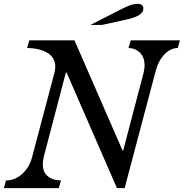

<svg xmlns="http://www.w3.org/2000/svg" viewBox="-29 -980 957 1000"><path d="M620.1 0H580.1L317.9 -602.1H314L200.2 -168Q193.8 -141.6 193.8 -125Q193.8 -84.5 219 -62.7Q244.1 -41 289.1 -40L276.9 0H-8.8L2 -40Q47.9 -40 85.7 -73.5Q123.5 -106.9 137.2 -158.2L254.9 -602.1Q258.8 -617.2 258.8 -632.8Q258.8 -679.2 219 -704.1Q179.2 -729 111.8 -730L124 -770H358.9L608.9 -196.8H612.8L719.2 -602.1Q724.1 -624 724.1 -639.2Q724.1 -680.7 700.4 -704.8Q676.8 -729 640.1 -730L651.9 -770H908.2L897 -730Q859.4 -730 827.6 -696.8Q795.9 -663.6 782.2 -611.8ZM502 -850.1H441.9L591.8 -926.8Q627 -944.8 647.9 -952.4Q668.9 -960 688 -960Q717.8 -960 717.8 -935.1Q717.8 -897 628.9 -877.9Z"/></svg>

Font: Libre Baskerville
Style: Italic
Weight: 400
Designer: Pablo Impallari, Rodrigo Fuenzalida
Foundry: Pablo Impallari, Rodrigo Fuenzalida
Version: Version 1.000